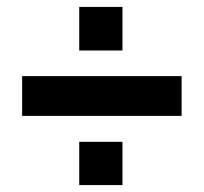

<svg xmlns="http://www.w3.org/2000/svg" viewBox="-20 -564 589 555"><path d="M44 -229V-344H505V-229ZM209 -29V-154H334V-29ZM209 -418V-544H334V-418Z"/></svg>

Font: Nunito Sans 7pt SemiCondensed Black
Style: Regular
Weight: 900
Width: 4
Designer: Vernon Adams
Foundry: Vernon Adams
Version: Version 3.101;gftools[0.9.27]